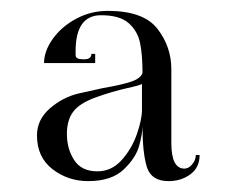

<svg xmlns="http://www.w3.org/2000/svg" viewBox="-20 -761 417 353"><path d="M48 -512Q48 -541 71.5 -561.5Q95 -582 124 -589L169 -599Q204 -605 221.5 -611Q239 -617 242 -627Q242 -660 237.5 -682Q233 -704 216.5 -718.5Q200 -733 166 -733Q119 -733 119 -667V-660Q119 -656 122 -654Q125 -652 135 -652Q148 -652 148 -662H155V-645H61Q61 -667 77 -689.5Q93 -712 120 -726.5Q147 -741 178 -741Q244 -741 269.5 -708Q295 -675 295 -634V-498Q295 -451 319 -451Q327 -451 333.5 -459Q340 -467 340 -476H347Q347 -453 330 -440.5Q313 -428 290 -428Q258 -428 250 -454Q242 -480 242 -529Q242 -516 236 -493.5Q230 -471 207.5 -449.5Q185 -428 142 -428Q105 -428 76.5 -450Q48 -472 48 -512ZM241 -559V-607Q241 -605 214 -599Q187 -593 156 -582Q126 -571 114.5 -555.5Q103 -540 103 -515Q103 -487 116.5 -466.5Q130 -446 159 -446Q185 -446 203.5 -466.5Q222 -487 231.5 -514Q241 -541 241 -559Z"/></svg>

Font: Viaoda Libre
Style: Regular
Weight: 400
Designer: Gydient
Version: Version 2.000